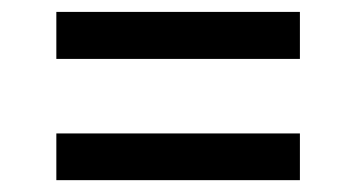

<svg xmlns="http://www.w3.org/2000/svg" viewBox="-20 -496 589 321"><path d="M481.4 -397.5H74.2V-476.1H481.4ZM481.4 -194.8H74.2V-272.9H481.4Z"/></svg>

Font: RobotoDraft
Style: Regular
Weight: 400
Version: Version 2.001101; 2014